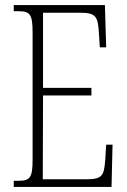

<svg xmlns="http://www.w3.org/2000/svg" viewBox="-20 -734 500 754"><path d="M34 0H418L422 -166H397L393 -102C388 -45 382 -30 320 -30H148L149 -359H339V-389H149V-684H294C358 -684 365 -670 369 -596L372 -548H397L392 -714H34V-690H51C98 -690 108 -679 108 -605V-108C108 -35 98 -24 51 -24H34Z"/></svg>

Font: Noto Serif Devanagari ExtraCondensed ExtraLight
Style: Regular
Weight: 200
Width: 2
Designer: Universal Thirst, Indian Type Foundry and the Monotype Design Team
Foundry: Monotype Imaging Inc.
Version: Version 2.004